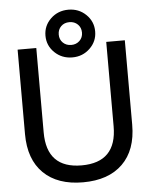

<svg xmlns="http://www.w3.org/2000/svg" viewBox="-60 -958 806 1020"><g transform="rotate(-5 342.5 -448.0)"><path d="M56.2 -270V-720.2H155.8V-270Q155.8 -78.1 341.8 -78.1Q528.8 -78.1 528.8 -270V-720.2H627.9V-270Q627.9 -134.8 552.7 -61.3Q477.5 12.2 341.8 12.2Q206.1 12.2 131.1 -61.3Q56.2 -134.8 56.2 -270ZM210 -780.8Q210 -834 248.5 -871.1Q287.1 -908.2 342.8 -908.2Q398.4 -908.2 436.8 -871.1Q475.1 -834 475.1 -780.8Q475.1 -728 436.5 -690.9Q397.9 -653.8 342.8 -653.8Q287.1 -653.8 248.5 -690.9Q210 -728 210 -780.8ZM280.8 -780.8Q280.8 -754.4 298.3 -737.3Q315.9 -720.2 342.8 -720.2Q369.1 -720.2 387 -737.3Q404.8 -754.4 404.8 -780.8Q404.8 -807.6 387.2 -824.7Q369.6 -841.8 342.8 -841.8Q315.4 -841.8 298.1 -824.7Q280.8 -807.6 280.8 -780.8Z"/></g></svg>

Font: Aspekta 450
Style: Regular
Weight: 450
Designer: Ivo Dolenc
Version: Version 2.000